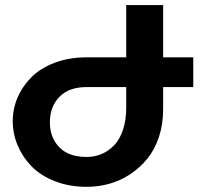

<svg xmlns="http://www.w3.org/2000/svg" viewBox="-20 -720 805 750"><path d="M473.1 -700.2H617.2V-496.1H734.9V-379.9H617.2V-292Q617.2 -233.9 600.6 -184.3Q584 -134.8 555.2 -99.6Q526.4 -64.5 488.3 -39.3Q450.2 -14.2 407.2 -2.2Q364.3 9.8 318.8 9.8Q250.5 9.8 194.3 -12.2Q138.2 -34.2 103 -70.6Q67.9 -106.9 48.8 -152.3Q29.8 -197.8 29.8 -247.1Q29.8 -294.9 48.6 -338.9Q67.4 -382.8 102.5 -418.2Q137.7 -453.6 193.8 -474.9Q250 -496.1 318.8 -496.1H473.1ZM174.8 -242.2Q174.8 -183.1 211.4 -145Q248 -106.9 318.8 -106.9Q349.6 -106.9 376.5 -118.2Q403.3 -129.4 425.5 -152.1Q447.8 -174.8 460.4 -212.9Q473.1 -251 473.1 -300.8V-379.9H318.8Q248.5 -379.9 211.7 -341.3Q174.8 -302.7 174.8 -242.2Z"/></svg>

Font: LT Superior
Style: Bold
Weight: 400
Designer: Daniel Lyons
Foundry: LyonsType
Version: Version 1.000